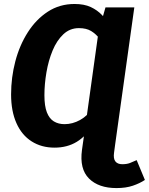

<svg xmlns="http://www.w3.org/2000/svg" viewBox="-20 -731 754 973"><path d="M256.3 17.2Q190 17.2 140.2 -14.6Q90.3 -46.3 63.3 -107Q36.2 -167.6 36.2 -252.3Q36.2 -338.5 57.7 -420.3Q79.2 -502.1 121.1 -567.6Q162.9 -633.1 222.5 -671.9Q282.2 -710.8 357.8 -710.8Q406.7 -710.8 439.9 -695.3Q473.1 -679.8 497.1 -654.6Q521.1 -629.5 540.1 -600.7L485.1 -534.3Q466.2 -558.9 441.9 -573.7Q417.7 -588.5 379.7 -588.5Q334.1 -588.5 300.8 -557.1Q267.6 -525.7 246.6 -475Q225.6 -424.4 215.4 -364.6Q205.1 -304.8 205.1 -248.3Q205.1 -193.4 217.6 -161.5Q230.1 -129.6 253.1 -115.7Q276.2 -101.8 307.1 -101.8Q347.7 -101.8 385.9 -122.9Q424.1 -144.1 455.4 -188.7L452.1 -99.9Q417 -41.4 368.7 -12.1Q320.4 17.2 256.3 17.2ZM563.7 0H399.5L417 -123L479.3 -570.6L514.6 -693.6H660.7ZM570.3 222.1Q479.5 222.1 431 173.7Q382.4 125.2 395.4 29L399.5 0H563.7L558 42.6Q553.6 72.8 564.7 87Q575.7 101.2 599.8 101.2Q622.5 101.2 638.2 95.2Q653.9 89.2 672.6 80.5L714.3 180.9Q688.4 198.2 653.2 210.1Q618.1 222.1 570.3 222.1Z"/></svg>

Font: Fira Sans Variable
Style: Italic
Weight: 397
Italic angle: -8°
Designer: Carrois Corporate & Edenspiekermann AG
Foundry: Carrois Corporate GbR & Edenspiekermann AG
Version: Version 4.202